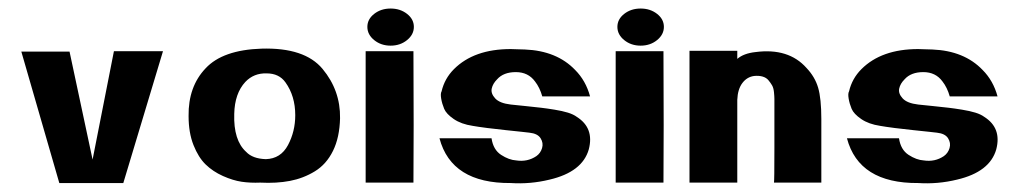

<svg xmlns="http://www.w3.org/2000/svg" viewBox="-20 -428 2388 450"><path d="M197 -54 247 -308H362L269 1H119L30 -307H143Z M529 -161Q527 -99 557 -72Q572 -56 603 -55Q638 -56 655 -88Q672 -120 672 -158Q672 -203 649 -235Q634 -256 605 -256Q575 -257 555 -236Q530 -209 529 -161ZM777 -151Q776 -106 760.5 -74.5Q745 -43 718 -26.5Q691 -10 659.5 -4Q628 2 590 0Q567 1 546.5 -2Q526 -5 502.5 -15.5Q479 -26 462 -42.5Q445 -59 433.5 -88Q422 -117 422 -156Q421 -225 462 -268Q502 -311 593 -314Q694 -317 736 -266.5Q778 -216 777 -151Z M837 -308H949Q950 -116 949 0H837Q837 -112 837 -308ZM857 -395.5Q873 -408 895.5 -408Q918 -408 934 -395.5Q950 -383 950 -365Q950 -347 934 -334Q918 -321 895.5 -321Q873 -321 857 -334Q841 -347 841 -365Q841 -383 857 -395.5Z M1234 -237Q1218 -259 1189 -259Q1160 -259 1145 -242Q1135 -232 1132.5 -220.5Q1130 -209 1140.5 -197.5Q1151 -186 1177 -183Q1187 -182 1211 -179.5Q1235 -177 1248 -175.5Q1261 -174 1279.5 -171Q1298 -168 1311 -164Q1324 -160 1332 -154Q1373 -128 1360 -78Q1345 -25 1268 -7Q1223 4 1177 1Q1038 2 1010 -104H1132Q1136 -77 1154.5 -65Q1173 -53 1190 -52Q1216 -48 1237 -62Q1247 -69 1250.5 -81Q1254 -93 1247 -104Q1240 -115 1221 -117Q1221 -117 1203.5 -119Q1186 -121 1165.5 -123Q1145 -125 1122 -128Q1099 -131 1088 -133Q1061 -137 1043.5 -149Q1026 -161 1021 -173Q1016 -185 1014 -197Q1012 -209 1015 -214Q1022 -244 1044 -266Q1091 -313 1177 -313Q1179 -313 1193 -312.5Q1207 -312 1210 -312Q1285 -309 1328 -264Q1353 -239 1363 -202H1251Q1245 -223 1234 -237Z M1423 -308H1535Q1536 -116 1535 0H1423Q1423 -112 1423 -308ZM1443 -395.5Q1459 -408 1481.5 -408Q1504 -408 1520 -395.5Q1536 -383 1536 -365Q1536 -347 1520 -334Q1504 -321 1481.5 -321Q1459 -321 1443 -334Q1427 -347 1427 -365Q1427 -383 1443 -395.5Z M1870 -269Q1890 -248 1897.5 -222.5Q1905 -197 1905 -149Q1905 -147 1905 -74Q1905 -1 1905 0H1794Q1795 -3 1795 -81Q1795 -159 1795 -166Q1795 -168 1795 -179Q1795 -190 1795 -196Q1795 -202 1794 -212Q1793 -222 1789.5 -228Q1786 -234 1781 -240Q1776 -246 1767.5 -248.5Q1759 -251 1748 -250Q1731 -248 1720 -233.5Q1709 -219 1708 -194Q1708 -51 1708 0H1596Q1596 -127 1596 -309H1708Q1708 -307 1708 -300Q1708 -293 1708 -290Q1723 -303 1751 -306Q1828 -316 1870 -269Z M2189 -237Q2173 -259 2144 -259Q2115 -259 2100 -242Q2090 -232 2087.5 -220.5Q2085 -209 2095.5 -197.5Q2106 -186 2132 -183Q2142 -182 2166 -179.5Q2190 -177 2203 -175.5Q2216 -174 2234.5 -171Q2253 -168 2266 -164Q2279 -160 2287 -154Q2328 -128 2315 -78Q2300 -25 2223 -7Q2178 4 2132 1Q1993 2 1965 -104H2087Q2091 -77 2109.5 -65Q2128 -53 2145 -52Q2171 -48 2192 -62Q2202 -69 2205.5 -81Q2209 -93 2202 -104Q2195 -115 2176 -117Q2176 -117 2158.5 -119Q2141 -121 2120.5 -123Q2100 -125 2077 -128Q2054 -131 2043 -133Q2016 -137 1998.5 -149Q1981 -161 1976 -173Q1971 -185 1969 -197Q1967 -209 1970 -214Q1977 -244 1999 -266Q2046 -313 2132 -313Q2134 -313 2148 -312.5Q2162 -312 2165 -312Q2240 -309 2283 -264Q2308 -239 2318 -202H2206Q2200 -223 2189 -237Z"/></svg>

Font: RIT Keram
Style: Bold
Weight: 700
Designer: Sanesh MV
Version: Version 1.0